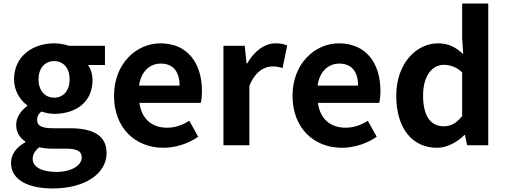

<svg xmlns="http://www.w3.org/2000/svg" viewBox="-20 -818 2848 1081"><path d="M276 243C463 243 580 157 580 44C580 -54 507 -96 372 -96H277C211 -96 189 -112 189 -142C189 -164 197 -177 213 -190C237 -182 263 -177 285 -177C405 -177 501 -241 501 -367C501 -402 490 -433 475 -452H571V-560H369C346 -568 316 -574 285 -574C166 -574 59 -503 59 -371C59 -306 95 -253 133 -225V-221C100 -197 71 -158 71 -116C71 -70 93 -41 122 -22V-17C71 12 42 52 42 99C42 198 144 243 276 243ZM285 -268C236 -268 197 -305 197 -371C197 -437 235 -474 285 -474C335 -474 372 -437 372 -371C372 -305 334 -268 285 -268ZM298 150C216 150 164 123 164 76C164 53 176 31 201 11C221 16 245 19 279 19H347C407 19 440 29 440 69C440 113 382 150 298 150Z M900 14C970 14 1041 -10 1096 -48L1046 -138C1006 -113 966 -99 920 -99C837 -99 777 -147 765 -239H1110C1114 -252 1117 -279 1117 -306C1117 -461 1037 -574 883 -574C749 -574 622 -461 622 -279C622 -95 744 14 900 14ZM763 -336C774 -418 826 -460 885 -460C957 -460 991 -412 991 -336Z M1238 0H1384V-334C1416 -415 1469 -444 1513 -444C1536 -444 1552 -441 1571 -435L1597 -562C1580 -569 1562 -574 1531 -574C1473 -574 1413 -534 1372 -461H1368L1358 -560H1238Z M1905 14C1975 14 2046 -10 2101 -48L2051 -138C2011 -113 1971 -99 1925 -99C1842 -99 1782 -147 1770 -239H2115C2119 -252 2122 -279 2122 -306C2122 -461 2042 -574 1888 -574C1754 -574 1627 -461 1627 -279C1627 -95 1749 14 1905 14ZM1768 -336C1779 -418 1831 -460 1890 -460C1962 -460 1996 -412 1996 -336Z M2440 14C2498 14 2554 -18 2595 -58H2598L2610 0H2729V-798H2582V-601L2588 -513C2548 -550 2509 -574 2446 -574C2325 -574 2211 -462 2211 -279C2211 -96 2301 14 2440 14ZM2478 -107C2404 -107 2362 -165 2362 -281C2362 -393 2415 -453 2478 -453C2513 -453 2548 -442 2582 -411V-165C2550 -123 2517 -107 2478 -107Z"/></svg>

Font: Source Han Sans SC Bold
Style: Regular
Weight: 700
Designer: Ryoko NISHIZUKA (kana & ideographs); Paul D. Hunt (Latin, Greek & Cyrillic); Wenlong ZHANG (bopomofo); Sandoll Communica
Foundry: Adobe Systems Incorporated
Version: Version 1.001;PS 1.001;hotconv 1.0.78;makeotf.lib2.5.61930